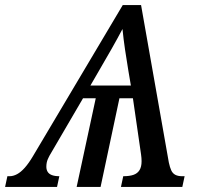

<svg xmlns="http://www.w3.org/2000/svg" viewBox="-83 -734 794 754"><path d="M-63 0 -54 -42H-45Q-31 -42 -16 -50Q-1 -58 14.5 -75.5Q30 -93 46 -120L399 -714H471L580 -96Q584 -77 589.5 -65Q595 -53 605.5 -47.5Q616 -42 632 -42H642L633 0H392L401 -42Q426 -42 441.5 -47.5Q457 -53 465 -66Q473 -79 473 -101Q473 -107 472.5 -113.5Q472 -120 471 -127L439 -348H386L312 0H218L293 -348H243L118 -134Q111 -123 105 -109.5Q99 -96 99 -79Q99 -68 104 -59.5Q109 -51 120.5 -46.5Q132 -42 150 -42L141 0ZM272 -398H431L421 -457Q414 -499 408 -539.5Q402 -580 398 -620Q379 -584 355.5 -542.5Q332 -501 305 -455Z"/></svg>

Font: Noto Serif
Style: Italic
Weight: 400
Italic angle: -12°
Designer: Monotype Design Team
Foundry: Monotype Imaging Inc.
Version: Version 2.013